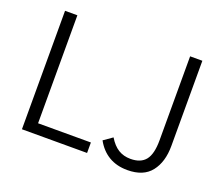

<svg xmlns="http://www.w3.org/2000/svg" viewBox="-112 -823 1162 1001"><g transform="rotate(20 469.0 -322.5)"><path d="M158.2 -657.2V-58.1H451.2V0H89.8V-657.2ZM673.8 -48.3Q730.5 -48.3 757.1 -81.8Q783.7 -115.2 783.7 -191.4V-657.2H851.6V-184.6Q851.6 -95.7 809.3 -41.7Q767.1 12.2 678.2 12.2Q619.1 12.2 575.4 -13.7Q531.7 -39.6 504.4 -89.4L553.2 -123.5Q576.7 -84.5 606 -66.4Q635.3 -48.3 673.8 -48.3Z"/></g></svg>

Font: Varta
Style: Light
Weight: 300
Designer: Joana Correia, Viktoriya Grabowska, Eben Sorkin
Foundry: Sorkin Type
Version: Version 1.002; ttfautohint (v1.3) -l 8 -r 24 -G 200 -x 12 -H